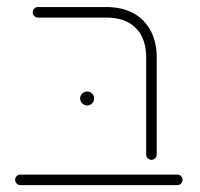

<svg xmlns="http://www.w3.org/2000/svg" viewBox="-20 -539 583 559"><path d="M405.6 -89.3V-371.5Q405.6 -427 375.4 -457.4Q345.2 -487.8 290 -487.8H90.4Q84.1 -487.8 79.6 -492.4Q75.2 -497 75.2 -503.3Q75.2 -509.6 79.6 -514.1Q84.1 -518.5 90.4 -518.5H290Q334.8 -518.5 367.8 -500.7Q400.7 -483 418.5 -449.8Q436.3 -416.7 436.3 -371.5V-89.3Q436.3 -83 431.9 -78.3Q427.4 -73.7 421.1 -73.7Q414.8 -73.7 410.2 -78.3Q405.6 -83 405.6 -89.3ZM24.1 -15.6Q24.1 -21.9 28.5 -26.3Q33 -30.7 39.3 -30.7H496.3Q502.6 -30.7 507 -26.3Q511.5 -21.9 511.5 -15.6Q511.5 -9.3 507 -4.6Q502.6 0 496.3 0H39.3Q33 0 28.5 -4.6Q24.1 -9.3 24.1 -15.6ZM213.3 -252.6Q213.3 -260.7 219.4 -266.7Q225.6 -272.6 234.1 -272.6Q242.2 -272.6 248.1 -266.7Q254.1 -260.7 254.1 -252.6Q254.1 -244.1 248.1 -238Q242.2 -231.9 234.1 -231.9Q225.6 -231.9 219.4 -238Q213.3 -244.1 213.3 -252.6Z"/></svg>

Font: 26F Galaxy Hebrew Ultra Light
Style: Regular
Weight: 200
Designer: C₂₉H₂₅N₃O₅
Version: Version 1.000